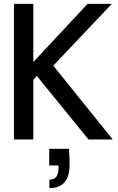

<svg xmlns="http://www.w3.org/2000/svg" viewBox="-20 -720 611 991"><path d="M52 0V-700H152V-400L432 -700H557L255 -381L562 0H437L170 -328L152 -308V0ZM235 251V207Q260 207 271 192Q282 177 282 148V134H234V48H336Q338 70 338.5 91Q339 112 339 130Q339 192 312.5 221.5Q286 251 235 251Z"/></svg>

Font: DM Sans 36pt Medium
Style: Regular
Weight: 500
Designer: Colophon Foundry, Jonny Pinhorn
Foundry: Colophon Foundry
Version: Version 4.004;gftools[0.9.30]